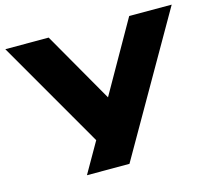

<svg xmlns="http://www.w3.org/2000/svg" viewBox="-106 -879 1120 1008"><g transform="rotate(-15 454.0 -375.0)"><path d="M382.3 -237.3H385.6L676.9 -750H907.9L477.4 0H246.3ZM3.6 -750H239.2L530.5 -241.6L378.8 -99.8Z"/></g></svg>

Font: Unbounded Variable
Style: Regular
Weight: 400
Designer: Luke Prowse, Jean-Baptiste Morizot, Fátima Lázaro, Florian Runge
Foundry: NaN
Version: Version 1.600;FEAKit 1.0